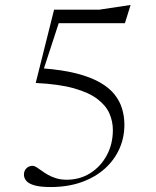

<svg xmlns="http://www.w3.org/2000/svg" viewBox="-20 -744 629 774"><path d="M184 10Q143.5 10 120 3.5Q96.5 -3 86.5 -14.5Q76.5 -26 76.5 -40Q76.5 -55.5 86.5 -65.5Q96.5 -75.5 111 -75.5Q118.5 -75.5 127.5 -69.8Q136.5 -64 147.8 -55.8Q159 -47.5 173.5 -39.2Q188 -31 206.8 -25.2Q225.5 -19.5 249 -19.5Q302 -19.5 344 -46Q386 -72.5 410.5 -118Q435 -163.5 435 -220Q435 -254.5 421.2 -286.2Q407.5 -318 373.5 -344.2Q339.5 -370.5 278.8 -387.8Q218 -405 124 -409.5L198 -705H380L506.5 -724L483.5 -650.5H203L224.5 -674.5L144.5 -429.5L151.5 -468.5Q231 -462.5 287.8 -448Q344.5 -433.5 382.2 -412Q420 -390.5 441.5 -363.5Q463 -336.5 472.2 -305.5Q481.5 -274.5 481.5 -241Q481.5 -189 461 -143.5Q440.5 -98 401.8 -63.5Q363 -29 308 -9.5Q253 10 184 10Z"/></svg>

Font: Newsreader 60pt Light
Style: Regular
Weight: 300
Designer: Hugues Gentile
Foundry: Production Type
Version: Version 1.003